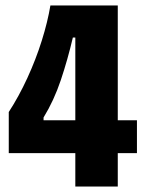

<svg xmlns="http://www.w3.org/2000/svg" viewBox="-20 -681 532 701"><path d="M12 -122V-272Q49 -329 80 -396.5Q111 -464 132.5 -532.5Q154 -601 164 -661H410V-242H480V-122H410V0H255V-122ZM139 -242H255V-544H246Q227 -463 202 -388.5Q177 -314 139 -252Z"/></svg>

Font: Bricolage Grotesque 12pt Condensed ExtraBold
Style: Regular
Weight: 800
Width: 3
Designer: Mathieu Triay
Foundry: Atelier Triay
Version: Version 1.001; ttfautohint (v1.8.4.7-5d5b);gftools[0.9.33.de